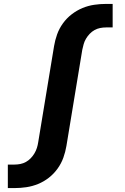

<svg xmlns="http://www.w3.org/2000/svg" viewBox="-20 -755 640 980"><path d="M20 205V85H54Q69 85 84 82Q99 79 112.5 71.5Q126 64 137 52.5Q148 41 156 27.5Q164 14 168.5 -0.5Q173 -15 175 -29L256 -520Q261 -550 271.5 -579.5Q282 -609 301 -635.5Q320 -662 346 -682Q372 -702 401 -714Q430 -726 460.5 -730.5Q491 -735 521 -735H555V-615H521Q506 -615 491 -612Q476 -609 462.5 -601.5Q449 -594 438 -582.5Q427 -571 419 -557.5Q411 -544 407 -529.5Q403 -515 400 -501L319 -10Q314 20 303.5 49.5Q293 79 274 105.5Q255 132 229.5 152Q204 172 174.5 184Q145 196 114.5 200.5Q84 205 54 205Z"/></svg>

Font: Iosevka Curly Heavy Extended
Style: Italic
Weight: 900
Width: 7
Italic angle: -9°
Monospace: yes
Designer: Belleve Invis
Foundry: Belleve Invis
Version: Version 11.1.0; ttfautohint (v1.8.3)